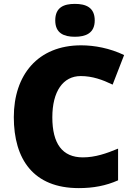

<svg xmlns="http://www.w3.org/2000/svg" viewBox="-20 -957 689 987"><path d="M365 -937C309 -937 264 -920 264 -852C264 -786 309 -768 365 -768C420 -768 467 -786 467 -852C467 -920 420 -937 365 -937ZM395 -566C455 -566 507 -547 559 -522L618 -674C545 -709 466 -724 397 -724C174 -724 51 -571 51 -355C51 -138 152 10 385 10C459 10 524 -2 587 -30V-193C527 -168 469 -148 406 -148C300 -148 249 -219 249 -354C249 -487 304 -566 395 -566Z"/></svg>

Font: Noto Sans Gurmukhi Black
Style: Regular
Weight: 900
Designer: Jelle Bosma - Monotype Design Team
Foundry: Monotype Imaging Inc.
Version: Version 2.004